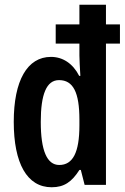

<svg xmlns="http://www.w3.org/2000/svg" viewBox="-20 -780 526 810"><path d="M198 10C251 10 283 -13 315 -63H321L337 0H427V-596H486V-677H427V-760H315V-677H215V-596H315V-546C315 -526 317 -497 319 -460H314C287 -513 244 -540 195 -540C95 -540 38 -440 38 -266C38 -91 94 10 198 10ZM230 -84C178 -84 152 -145 152 -266C152 -382 176 -442 229 -442C289 -442 315 -390 315 -275V-251C315 -136 287 -84 230 -84Z"/></svg>

Font: Noto Sans Armenian ExtraCondensed SemiBold
Style: Regular
Weight: 600
Width: 2
Designer: Monotype Design Team
Foundry: Monotype Imaging Inc.
Version: Version 2.008